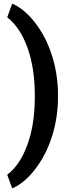

<svg xmlns="http://www.w3.org/2000/svg" viewBox="-20 -809 393 1051"><path d="M297.4 -277.8Q297.4 -167.5 265.6 -65.4Q233.9 36.6 174.3 114.7Q114.7 192.9 46.9 222.2L19.5 147.5Q88.9 95.2 128.9 -13.7Q168.9 -122.6 170.4 -264.2V-290Q170.4 -436 130.6 -547.4Q90.8 -658.7 19.5 -714.4L46.9 -789.1Q113.3 -760.3 172.1 -684.6Q231 -608.9 263.4 -508.3Q295.9 -407.7 297.4 -299.8Z"/></svg>

Font: Robotiche
Style: Bold
Weight: 700
Designer: Google
Version: Version 2.001150; 2014